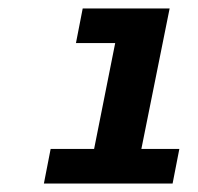

<svg xmlns="http://www.w3.org/2000/svg" viewBox="-20 -762 470 455"><path d="M315 -409 382 -742H176L160 -660H253L203 -409H100L84 -327H389L405 -409Z"/></svg>

Font: AWKNG-Font
Style: Bold Italic
Weight: 700
Italic angle: -11.3°
Designer: Awakening Church
Foundry: Awakening Church
Version: Version 1.700;PS 001.700;hotconv 1.0.88;makeotf.lib2.5.64775